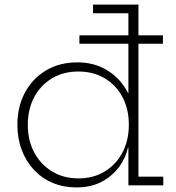

<svg xmlns="http://www.w3.org/2000/svg" viewBox="-20 -810 767 839"><path d="M327 -619V-655.5H692V-619ZM541 0V-206.5L543 -235.5V-292.5L541 -342.5V-752H386.5V-790H585V-38H693.5V0ZM318 -537.5Q388.5 -537.5 443.2 -506Q498 -474.5 531.8 -417.8Q565.5 -361 572 -285L543 -265Q543 -333 515.5 -385.2Q488 -437.5 438.2 -467.5Q388.5 -497.5 322.5 -497.5Q256.5 -497.5 206.8 -467.5Q157 -437.5 129.2 -385Q101.5 -332.5 101.5 -264.5Q101.5 -196 129.8 -143.5Q158 -91 207.8 -60.8Q257.5 -30.5 322.5 -30.5Q388.5 -30.5 438 -60.8Q487.5 -91 515.2 -143.8Q543 -196.5 543 -265L549.5 -165H539Q531 -124 502.8 -83.8Q474.5 -43.5 427 -17.2Q379.5 9 313 9Q257 9 209.8 -11Q162.5 -31 128.2 -67.8Q94 -104.5 75 -154.8Q56 -205 56 -264.5Q56 -344 89 -405.5Q122 -467 181 -502.2Q240 -537.5 318 -537.5Z"/></svg>

Font: Hepta Slab ExtraLight Light
Style: Regular
Weight: 300
Version: Version 1.100